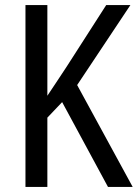

<svg xmlns="http://www.w3.org/2000/svg" viewBox="-20 -734 541 754"><path d="M501 0H404L224 -333L166 -272V0H80V-714H166V-358Q179 -378 198 -406Q217 -434 241 -471L397 -714H492L283 -400Z"/></svg>

Font: Noto Sans Bengali UI Condensed
Style: Regular
Weight: 400
Width: 3
Designer: Jelle Bosma - Monotype Design Team
Foundry: Monotype Imaging Inc.
Version: Version 2.003; ttfautohint (v1.8.4.7-5d5b)